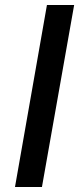

<svg xmlns="http://www.w3.org/2000/svg" viewBox="-20 -749 322 769"><path d="M40 0 168 -729H277L148 0Z"/></svg>

Font: Hubot Sans Medium
Style: Italic
Weight: 500
Italic angle: -10°
Designer: Deni Anggara
Foundry: GitHub
Version: Version 1.001; ttfautohint (v1.8.4.7-5d5b);gftools[0.9.31]